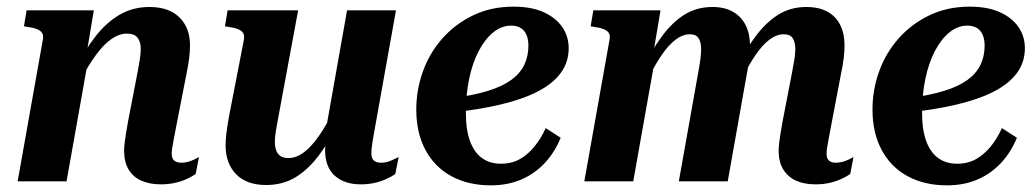

<svg xmlns="http://www.w3.org/2000/svg" viewBox="-20 -545 3114 577"><path d="M33 0H180L246 -371H238L262 -514H60L52 -466L63 -464Q80 -462 91 -457.5Q102 -453 106.5 -446Q111 -439 109 -427ZM507 -152 540 -321Q546 -350 548.5 -370.5Q551 -391 551 -409Q551 -461 519.5 -492.5Q488 -524 429 -524Q380 -524 340 -501Q300 -478 266.5 -435Q233 -392 203 -331L218 -296Q243 -345 267 -378Q291 -411 314.5 -427.5Q338 -444 361 -444Q384 -444 393.5 -431.5Q403 -419 403 -398Q403 -385 400.5 -368.5Q398 -352 394 -331L365 -181Q361 -160 358.5 -143.5Q356 -127 354.5 -115Q353 -103 353 -92Q353 -58 366.5 -35.5Q380 -13 405 -2Q430 9 463 9Q486 9 506 4.5Q526 0 542 -7.5Q558 -15 568 -22L578 -73Q573 -70 564.5 -66Q556 -62 546 -59Q536 -56 525 -56Q511 -56 503.5 -62.5Q496 -69 496 -83Q496 -90 497.5 -100Q499 -110 501.5 -123Q504 -136 507 -152Z M815 -185Q811 -164 808.5 -148Q806 -132 806 -118Q806 -104 810 -93Q814 -82 823 -76Q832 -70 847 -70Q870 -70 893 -87Q916 -104 939.5 -138Q963 -172 987 -221L1002 -183Q971 -122 939 -79Q907 -36 868.5 -12.5Q830 11 780 11Q721 11 689.5 -21.5Q658 -54 658 -108Q658 -126 660.5 -146Q663 -166 668 -194L713 -426Q715 -439 710.5 -446Q706 -453 695 -457.5Q684 -462 667 -464L656 -466L664 -514H876ZM1105 -151Q1102 -135 1100 -122.5Q1098 -110 1097 -100.5Q1096 -91 1096 -84Q1096 -70 1103 -63Q1110 -56 1125 -56Q1141 -56 1155.5 -62.5Q1170 -69 1178 -73L1168 -22Q1158 -15 1142 -7.5Q1126 0 1106.5 4.5Q1087 9 1064 9Q1015 9 986 -17Q957 -43 957 -94Q957 -101 958 -108Q959 -115 960 -123Q961 -131 963 -140L956 -136L1023 -514H1170Z M1455 12Q1387 12 1336.5 -15.5Q1286 -43 1258.5 -94.5Q1231 -146 1231 -216Q1231 -275 1251 -330.5Q1271 -386 1309.5 -429.5Q1348 -473 1402 -499Q1456 -525 1523 -525Q1577 -525 1613.5 -508.5Q1650 -492 1669.5 -464Q1689 -436 1689 -400Q1689 -358 1665 -325.5Q1641 -293 1595 -269.5Q1549 -246 1482.5 -230.5Q1416 -215 1331 -206L1338 -250Q1401 -258 1445 -271.5Q1489 -285 1516 -304.5Q1543 -324 1555.5 -350Q1568 -376 1568 -408Q1568 -426 1562.5 -439.5Q1557 -453 1545.5 -460.5Q1534 -468 1516 -468Q1487 -468 1462 -447.5Q1437 -427 1418.5 -391.5Q1400 -356 1390 -308.5Q1380 -261 1380 -206Q1380 -155 1392.5 -121Q1405 -87 1428.5 -70Q1452 -53 1485 -53Q1518 -53 1542.5 -67Q1567 -81 1586.5 -105Q1606 -129 1620 -160L1665 -131Q1647 -87 1617 -55Q1587 -23 1546.5 -5.5Q1506 12 1455 12Z M1736 0H1883L1949 -371H1941L1965 -514H1763L1755 -466L1766 -464Q1783 -462 1794 -457.5Q1805 -453 1809.5 -446Q1814 -439 1812 -427ZM2475 -153 2507 -321Q2513 -349 2515.5 -370Q2518 -391 2518 -409Q2518 -444 2505 -470Q2492 -496 2466.5 -510Q2441 -524 2403 -524Q2356 -524 2319 -501Q2282 -478 2250 -435Q2218 -392 2188 -331L2204 -296Q2227 -345 2249 -377.5Q2271 -410 2292.5 -426Q2314 -442 2335 -442Q2355 -442 2362.5 -430Q2370 -418 2370 -397Q2370 -384 2367.5 -368Q2365 -352 2361 -331L2332 -181Q2328 -160 2325.5 -143.5Q2323 -127 2321.5 -115Q2320 -103 2320 -92Q2320 -58 2334 -35.5Q2348 -13 2372.5 -2Q2397 9 2431 9Q2454 9 2473.5 4.5Q2493 0 2509 -7.5Q2525 -15 2535 -22L2545 -73Q2540 -70 2531.5 -66Q2523 -62 2513 -59Q2503 -56 2492 -56Q2478 -56 2471 -62.5Q2464 -69 2464 -83Q2464 -91 2465.5 -100.5Q2467 -110 2469.5 -123.5Q2472 -137 2475 -153ZM2020 0H2167L2224 -321Q2227 -335 2228.5 -347.5Q2230 -360 2231.5 -370.5Q2233 -381 2233.5 -390Q2234 -399 2234 -407Q2234 -443 2221 -469Q2208 -495 2183 -509.5Q2158 -524 2121 -524Q2074 -524 2037 -501Q2000 -478 1968.5 -435Q1937 -392 1907 -331L1922 -296Q1945 -345 1967 -377.5Q1989 -410 2010.5 -426Q2032 -442 2053 -442Q2072 -442 2079.5 -430Q2087 -418 2087 -398Q2087 -385 2085 -368.5Q2083 -352 2079 -331Z M2826 12Q2758 12 2707.5 -15.5Q2657 -43 2629.5 -94.5Q2602 -146 2602 -216Q2602 -275 2622 -330.5Q2642 -386 2680.5 -429.5Q2719 -473 2773 -499Q2827 -525 2894 -525Q2948 -525 2984.5 -508.5Q3021 -492 3040.5 -464Q3060 -436 3060 -400Q3060 -358 3036 -325.5Q3012 -293 2966 -269.5Q2920 -246 2853.5 -230.5Q2787 -215 2702 -206L2709 -250Q2772 -258 2816 -271.5Q2860 -285 2887 -304.5Q2914 -324 2926.5 -350Q2939 -376 2939 -408Q2939 -426 2933.5 -439.5Q2928 -453 2916.5 -460.5Q2905 -468 2887 -468Q2858 -468 2833 -447.5Q2808 -427 2789.5 -391.5Q2771 -356 2761 -308.5Q2751 -261 2751 -206Q2751 -155 2763.5 -121Q2776 -87 2799.5 -70Q2823 -53 2856 -53Q2889 -53 2913.5 -67Q2938 -81 2957.5 -105Q2977 -129 2991 -160L3036 -131Q3018 -87 2988 -55Q2958 -23 2917.5 -5.5Q2877 12 2826 12Z"/></svg>

Font: Roboto Serif 72pt SemiCondensed SemiBold
Style: Italic
Weight: 600
Width: 4
Italic angle: -10°
Designer: Greg Gazdowicz
Foundry: Commercial Type
Version: Version 1.008